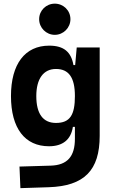

<svg xmlns="http://www.w3.org/2000/svg" viewBox="-20 -771 626 1025"><path d="M88.9 233.4 240.2 228.5C429.7 222.2 512.2 138.7 512.2 -45.9V-517.6H389.6L381.3 -423.8H372.1C359.9 -493.2 321.3 -527.3 242.7 -527.3C113.3 -527.3 38.6 -429.2 38.6 -258.3C38.6 -85.4 113.3 9.8 241.7 9.8C314 9.8 358.9 -24.9 369.1 -93.8H379.9V-30.3C379.9 63 340.8 110.8 250 113.3L84 118.2ZM379.9 -258.3C379.9 -157.7 354 -114.7 278.8 -114.7C210 -114.7 173.8 -163.1 173.8 -258.3C173.8 -350.1 211.9 -402.8 278.8 -402.8C346.2 -402.8 379.9 -358.4 379.9 -258.3ZM272.5 -585C318.4 -585 356 -622.6 356 -668.5C356 -715.3 318.4 -751.5 272.5 -751.5C226.6 -751.5 189 -715.3 189 -668.5C189 -622.6 226.6 -585 272.5 -585Z"/></svg>

Font: Cascadia Mono NF
Style: Bold
Weight: 700
Monospace: yes
Designer: Aaron Bell
Foundry: Saja Typeworks
Version: Version 2404.023